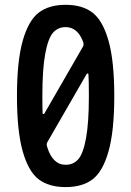

<svg xmlns="http://www.w3.org/2000/svg" viewBox="-20 -760 540 790"><path d="M250 -648.4Q217.8 -648.4 197.8 -625Q177.7 -601.6 166 -538.1Q154.3 -474.6 154.3 -365.2Q154.3 -316.4 155.3 -293.9Q155.3 -292 157.7 -291Q160.2 -290 162.1 -292L320.3 -566.4Q326.2 -574.2 322.3 -586.9Q299.8 -648.4 250 -648.4ZM250 -82Q282.2 -82 302.2 -105Q322.3 -127.9 334 -191.4Q345.7 -254.9 345.7 -365.2Q345.7 -429.7 343.8 -455.1Q343.8 -457 340.8 -457.5Q337.9 -458 336.9 -456.1L175.8 -176.8Q169.9 -168.9 173.8 -156.2Q196.3 -82 250 -82ZM361.3 -22.5Q319.3 9.8 250 9.8Q180.7 9.8 138.7 -22.5Q96.7 -54.7 73.2 -138.2Q49.8 -221.7 49.8 -364.7Q49.8 -507.8 73.2 -591.3Q96.7 -674.8 138.7 -707.5Q180.7 -740.2 250 -740.2Q319.3 -740.2 361.3 -707.5Q403.3 -674.8 426.8 -591.3Q450.2 -507.8 450.2 -364.7Q450.2 -221.7 426.8 -138.2Q403.3 -54.7 361.3 -22.5Z"/></svg>

Font: Rounded-X Mgen+ 1m medium
Style: Regular
Weight: 500
Designer: [Source Han Sans]
Ryoko NISHIZUKA  (kana & ideographs); Paul D. Hunt (Latin, Greek & Cyrillic); Wenlong ZHANG  (bopomofo
Version: Version 1.059.20150602